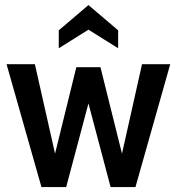

<svg xmlns="http://www.w3.org/2000/svg" viewBox="-20 -756 714 776"><path d="M147.5 0 6.5 -496.5H121L202.5 -135L288.5 -484.5H386L473 -135L554 -496.5H668L527.5 0H427L337.5 -338L247.5 0ZM217.5 -561V-633.5L337.5 -735.5L457.5 -633.5V-561L337.5 -636Z"/></svg>

Font: Cabin SemiCondensed SemiBold
Style: Regular
Weight: 600
Width: 4
Designer: Pablo Impallari
Foundry: Pablo Impallari. http://www.impallari.com Igino Marini. http://www.ikern.com
Version: Version 3.001